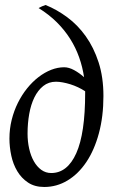

<svg xmlns="http://www.w3.org/2000/svg" viewBox="-20 -725 458 765"><path d="M184.1 -35.6Q248.5 -35.6 283.9 -114.5Q319.3 -193.4 319.3 -354V-361.3Q306.2 -370.1 291 -377.2Q275.9 -384.3 260.3 -389.2Q244.6 -394 230 -396.7Q215.3 -399.4 203.1 -399.4Q173.8 -399.4 152.3 -382.3Q130.9 -365.2 116.9 -336.7Q103 -308.1 96.4 -270.8Q89.8 -233.4 89.8 -192.4Q89.8 -161.1 96.2 -132.8Q102.5 -104.5 114.7 -82.8Q127 -61 144.5 -48.3Q162.1 -35.6 184.1 -35.6ZM17.6 -172.9Q17.6 -211.4 26.6 -247.6Q35.6 -283.7 51.3 -315.2Q66.9 -346.7 87.9 -372.8Q108.9 -398.9 133.3 -417.7Q157.7 -436.5 183.8 -446.8Q210 -457 235.8 -457Q254.4 -457 275.4 -445.6Q296.4 -434.1 314.9 -417.5Q309.1 -457.5 295.4 -496.3Q281.7 -535.2 259.5 -570.3Q237.3 -605.5 206.1 -636.5Q174.8 -667.5 133.8 -692.9Q140.6 -696.8 147.9 -700Q155.3 -703.1 161.6 -705.1Q206.5 -687 248 -656.2Q289.6 -625.5 321.5 -580.8Q353.5 -536.1 372.8 -476.8Q392.1 -417.5 392.1 -342.3Q392.1 -260.7 374 -193.8Q356 -127 324 -79.3Q292 -31.7 249 -5.9Q206.1 20 156.2 20Q118.2 20 91.8 2.4Q65.4 -15.1 48.8 -43Q32.2 -70.8 24.9 -105.2Q17.6 -139.6 17.6 -172.9Z"/></svg>

Font: Gentium Plus CyrE
Style: Italic
Weight: 400
Italic angle: -8°
Designer: J. Victor Gaultney, Annie Olsen, Iska Routamaa, Becca Hirsbrunner
Foundry: SIL International
Version: Version 5.000